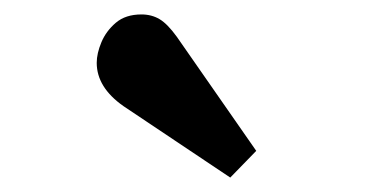

<svg xmlns="http://www.w3.org/2000/svg" viewBox="-20 -821 540 266"><path d="M299 -575 151 -674Q114 -700 114 -734Q114 -747 120.5 -762.5Q127 -778 140.5 -789.5Q154 -801 176 -801Q190 -801 201 -794.5Q212 -788 225 -770L335 -612Z"/></svg>

Font: Literata 12pt
Style: Bold
Weight: 700
Designer: Latin by Veronika Burian and Jose Scaglione. Greek by Irene Vlachou. Cyrillic by Vera Evstafieva.
Foundry: TypeTogether
Version: Version 3.002